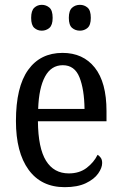

<svg xmlns="http://www.w3.org/2000/svg" viewBox="-20 -765 502 795"><path d="M248 10Q151 10 98.5 -62Q46 -134 46 -264Q46 -405 96.5 -475.5Q147 -546 239 -546Q324 -546 372.5 -485Q421 -424 421 -305V-263H137Q138 -152 170.5 -99.5Q203 -47 265 -47Q309 -47 339 -70Q369 -93 384 -124Q391 -120 397 -112Q403 -104 403 -90Q403 -70 386.5 -46.5Q370 -23 335.5 -6.5Q301 10 248 10ZM330 -314Q329 -395 309 -445Q289 -495 240 -495Q192 -495 166.5 -448Q141 -401 138 -314ZM311 -638Q292 -638 278.5 -649.5Q265 -661 265 -691Q265 -721 278.5 -733Q292 -745 311 -745Q329 -745 342.5 -733.5Q356 -722 356 -691Q356 -661 342.5 -649.5Q329 -638 311 -638ZM153 -638Q135 -638 122 -649.5Q109 -661 109 -691Q109 -721 122 -733Q135 -745 153 -745Q171 -745 184.5 -733.5Q198 -722 198 -691Q198 -661 184.5 -649.5Q171 -638 153 -638Z"/></svg>

Font: Noto Serif Condensed
Style: Regular
Weight: 400
Width: 3
Designer: Monotype Design Team
Foundry: Monotype Imaging Inc.
Version: Version 2.015